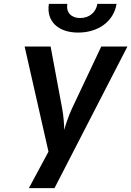

<svg xmlns="http://www.w3.org/2000/svg" viewBox="-20 -970 677 990"><path d="M383 -802C488 -802 567 -861 581 -950H482C475 -906 440 -877 393 -877C347 -877 320 -906 327 -950H232C218 -861 279 -802 383 -802ZM129 0H261L637 -730H502L350 -408C333 -371 318 -325 311 -300C311 -325 308 -370 301 -408L241 -730H107L230 -188Z"/></svg>

Font: JetBrains Mono
Style: Bold Italic
Weight: 558
Italic angle: -9°
Monospace: yes
Designer: Philipp Nurullin, Konstantin Bulenkov
Foundry: JetBrains
Version: Version 2.305